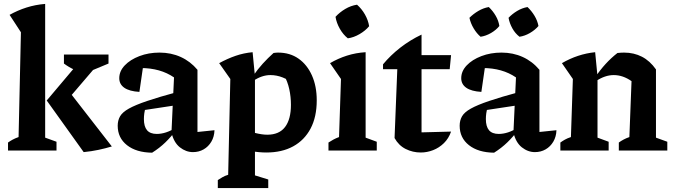

<svg xmlns="http://www.w3.org/2000/svg" viewBox="-20 -770 3449 982"><path d="M21 0V-41Q32 -49 45 -56Q58 -63 75 -69L87 -605L29 -694Q70 -717 115.5 -731.5Q161 -746 211 -750V-66L269 -45V0ZM408 8 219 -256 409 -481H502V-466L307 -238L311 -331L552 -21Q519 -11 483.5 -3.5Q448 4 408 8ZM415 -395Q385 -402 358 -414.5Q331 -427 307 -445V-491H535V-445Z M967 8Q931 8 900 -16.5Q869 -41 857 -92L870 -374Q800 -422 700 -422Q684 -422 668 -420Q652 -418 638 -415L715 -452L693 -300Q642 -303 616 -321Q590 -339 590 -370Q590 -406 618 -435.5Q646 -465 693 -483Q740 -501 796 -501Q855 -501 904.5 -478.5Q954 -456 990 -413V-95L1077 -104Q1076 -71 1061 -45.5Q1046 -20 1021.5 -6Q997 8 967 8ZM758 11Q677 10 629.5 -27.5Q582 -65 582 -127Q582 -154 594 -175Q606 -196 639 -214.5Q672 -233 732.5 -253.5Q793 -274 889 -300V-233L684 -202L725 -220Q720 -205 718 -190Q716 -175 716 -161Q716 -123 732 -104Q748 -85 782 -85Q805 -85 829.5 -93Q854 -101 881 -118V-105Q855 -70 825.5 -41.5Q796 -13 758 11Z M1342 10Q1305 10 1262.5 2.5Q1220 -5 1173 -20L1194 -119Q1245 -100 1282.5 -90.5Q1320 -81 1347 -81Q1408 -81 1438 -120.5Q1468 -160 1468 -234Q1468 -275 1459.5 -314Q1451 -353 1432 -387L1487 -337Q1427 -386 1363 -386Q1319 -386 1275 -356L1274 -381Q1298 -416 1324 -444.5Q1350 -473 1379 -499Q1386 -500 1391.5 -500.5Q1397 -501 1402 -501Q1463 -501 1507 -470Q1551 -439 1575.5 -384Q1600 -329 1600 -257Q1600 -172 1568.5 -112.5Q1537 -53 1479.5 -21.5Q1422 10 1342 10ZM1094 192V151Q1105 144 1117.5 136.5Q1130 129 1147 124L1158 -366L1101 -447Q1143 -470 1185 -484.5Q1227 -499 1272 -503L1284 -379V127L1352 148V192Z M1660 0V-41Q1672 -49 1685 -56Q1698 -63 1714 -69L1724 -366L1668 -447Q1709 -471 1754.5 -485.5Q1800 -500 1850 -503V-66L1907 -45V0ZM1806 -746Q1830 -725 1846.5 -696Q1863 -667 1868 -636Q1849 -613 1819 -595.5Q1789 -578 1759 -574Q1735 -593 1718 -623Q1701 -653 1696 -684Q1717 -707 1745.5 -724Q1774 -741 1806 -746Z M2136 -593V-488H2287L2280 -416H2136V-93L2287 -97Q2275 -62 2250.5 -38Q2226 -14 2195 -2Q2164 10 2132 10Q2091 10 2055 -8Q2019 -26 1998 -64L2012 -416H1939V-441Q1977 -487 2027 -526Q2077 -565 2136 -593Z M2716 8Q2680 8 2649 -16.5Q2618 -41 2606 -92L2619 -374Q2549 -422 2449 -422Q2433 -422 2417 -420Q2401 -418 2387 -415L2464 -452L2442 -300Q2391 -303 2365 -321Q2339 -339 2339 -370Q2339 -406 2367 -435.5Q2395 -465 2442 -483Q2489 -501 2545 -501Q2604 -501 2653.5 -478.5Q2703 -456 2739 -413V-95L2826 -104Q2825 -71 2810 -45.5Q2795 -20 2770.5 -6Q2746 8 2716 8ZM2507 11Q2426 10 2378.5 -27.5Q2331 -65 2331 -127Q2331 -154 2343 -175Q2355 -196 2388 -214.5Q2421 -233 2481.5 -253.5Q2542 -274 2638 -300V-233L2433 -202L2474 -220Q2469 -205 2467 -190Q2465 -175 2465 -161Q2465 -123 2481 -104Q2497 -85 2531 -85Q2554 -85 2578.5 -93Q2603 -101 2630 -118V-105Q2604 -70 2574.5 -41.5Q2545 -13 2507 11ZM2480 -734Q2501 -714 2515.5 -689Q2530 -664 2534 -637Q2517 -616 2491 -601Q2465 -586 2438 -582Q2418 -599 2402.5 -625Q2387 -651 2381 -679Q2401 -699 2426.5 -714Q2452 -729 2480 -734ZM2678 -734Q2699 -714 2714 -689Q2729 -664 2734 -637Q2716 -616 2690 -601Q2664 -586 2637 -582Q2615 -599 2600.5 -625Q2586 -651 2581 -679Q2600 -699 2625 -714Q2650 -729 2678 -734Z M2846 0V-41Q2857 -49 2869.5 -56Q2882 -63 2900 -69L2910 -366L2854 -447Q2935 -494 3024 -503L3036 -379V-66L3093 -45V0ZM3145 0V-41Q3156 -49 3169 -56Q3182 -63 3199 -69L3210 -355L3335 -415V-66L3393 -45V0ZM3028 -355 3025 -376Q3050 -413 3078 -443.5Q3106 -474 3138 -499Q3148 -500 3156 -500.5Q3164 -501 3172 -501Q3222 -501 3263 -480Q3304 -459 3335 -415L3210 -355Q3166 -386 3119 -386Q3074 -386 3028 -355Z"/></svg>

Font: Piazzolla 24pt
Style: Bold
Weight: 700
Designer: Juan Pablo del Peral
Foundry: Huerta Tipografica
Version: Version 2.005